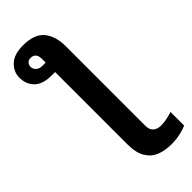

<svg xmlns="http://www.w3.org/2000/svg" viewBox="-324 -819 1108 1108"><g transform="rotate(-45 230.5 -265.0)"><path d="M139 -770Q231 -770 270.5 -722Q310 -674 310 -591V59Q310 90 328 105.5Q346 121 375 121Q400 121 423 116Q446 111 469 104V215Q447 225 413.5 232.5Q380 240 341 240Q290 240 249.5 224Q209 208 185 168.5Q161 129 161 59V-530H134Q61 -530 26.5 -564.5Q-8 -599 -8 -653Q-8 -699 28 -734.5Q64 -770 139 -770ZM118 -688Q102 -688 92 -677.5Q82 -667 82 -652Q82 -633 96 -620Q110 -607 137 -607H161V-638Q161 -664 149.5 -676Q138 -688 118 -688Z"/></g></svg>

Font: Noto IKEA Simplified Chinese
Style: Bold
Weight: 700
Designer: Monotype Design Team
Foundry: Monotype Imaging Inc.
Version: Version 1.100